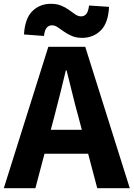

<svg xmlns="http://www.w3.org/2000/svg" viewBox="-26 -989 702 1009"><path d="M-6 0 228 -743H422L656 0H485L385 -379Q369 -436 354 -498.5Q339 -561 324 -619H320Q306 -560 290.5 -498Q275 -436 260 -379L160 0ZM146 -181V-307H502V-181ZM405 -790Q375 -790 351.5 -800Q328 -810 310 -823Q292 -836 277 -846Q262 -856 247 -856Q231 -856 220 -844Q209 -832 205 -800L100 -808Q105 -892 144 -930.5Q183 -969 242 -969Q272 -969 295.5 -959.5Q319 -950 337 -936.5Q355 -923 370 -913Q385 -903 400 -903Q417 -903 427.5 -915.5Q438 -928 442 -960L547 -953Q543 -868 503.5 -829Q464 -790 405 -790Z"/></svg>

Font: Noto Sans SC Thin ExtraBold
Style: Regular
Weight: 800
Version: Version 2.004-H2;hotconv 1.0.118;makeotfexe 2.5.65603